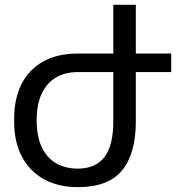

<svg xmlns="http://www.w3.org/2000/svg" viewBox="-20 -770 775 800"><path d="M693.4 -469.7H545.9V-263.7Q545.9 -129.4 488.3 -59.8Q430.7 9.8 305.2 9.8Q222.2 9.8 162.1 -23.9Q102.1 -57.6 70.6 -118.7Q39.1 -179.7 39.1 -260.3V-276.9Q39.1 -357.9 69.3 -418.7Q99.6 -479.5 159.2 -513.2Q218.8 -546.9 303.7 -546.9H452.1V-750H545.9V-546.9H693.4ZM452.1 -469.7H303.7Q252.9 -469.7 214.4 -447.8Q175.8 -425.8 154.3 -380.9Q132.8 -335.9 132.8 -268.6Q132.8 -201.2 154.3 -156.2Q175.8 -111.3 214.4 -89.4Q252.9 -67.4 303.7 -67.4Q378.4 -67.4 415.3 -115.7Q452.1 -164.1 452.1 -263.7Z"/></svg>

Font: Mardoto
Style: Regular
Weight: 400
Designer: Christian Robertson, Vahan Hovhannisyan
Foundry: Google
Version: Version 1.000